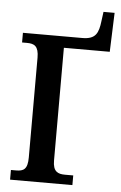

<svg xmlns="http://www.w3.org/2000/svg" viewBox="-58 -890 588 930"><g transform="rotate(5 236.0 -424.5)"><path d="M27 0H330V-47H290C255 -47 231 -57 231 -111V-659H454L461 -849H407L401 -804C394 -745 381 -714 316 -714H27V-667H51C87 -667 108 -656 108 -600V-115C108 -57 88 -47 52 -47H27Z"/></g></svg>

Font: Noto Serif Condensed Semi
Style: Regular
Weight: 600
Width: 3
Designer: Monotype Design Team
Foundry: Monotype Imaging Inc.
Version: Version 1.002